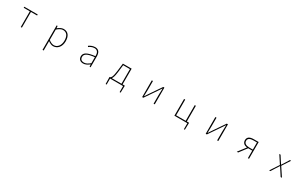

<svg xmlns="http://www.w3.org/2000/svg" viewBox="380 -2765 8240 5233"><g transform="rotate(30 4500.0 -148.5)"><path d="M482 0H517V-494H711V-527H289V-494H482Z M1307 243H1343V46V-53C1399 -11 1454 13 1504 13C1630 13 1738 -92 1738 -271C1738 -434 1669 -540 1526 -540C1460 -540 1397 -500 1345 -459H1343L1337 -527H1307ZM1507 -20C1465 -20 1405 -39 1343 -91V-416C1410 -474 1469 -507 1523 -507C1652 -507 1700 -405 1700 -271C1700 -124 1619 -20 1507 -20Z M2450 13C2520 13 2586 -26 2640 -70H2643L2648 0H2678V-341C2678 -448 2640 -540 2516 -540C2430 -540 2357 -496 2324 -472L2342 -443C2376 -470 2439 -507 2514 -507C2623 -507 2645 -414 2642 -329C2405 -302 2298 -247 2298 -130C2298 -30 2368 13 2450 13ZM2453 -20C2389 -20 2335 -50 2335 -131C2335 -220 2413 -273 2642 -298V-109C2573 -50 2516 -20 2453 -20Z M3293 0H3702V189H3733L3738 -13V-33H3667V-527H3392L3361 -274C3338 -88 3310 -50 3277 -33H3258V-13L3262 189H3293ZM3328 -33C3350 -61 3377 -121 3394 -272L3420 -494H3632V-33Z M4302 0H4338L4586 -363C4608 -396 4641 -445 4663 -478H4668C4665 -407 4662 -336 4662 -277V0H4698V-527H4662L4414 -164C4392 -131 4360 -82 4338 -49H4333C4335 -120 4338 -191 4338 -249V-527H4302Z M5725 189H5755L5760 -13V-33H5689V-527H5653V-33H5353V-527H5317V0H5725Z M6302 0H6338L6586 -363C6608 -396 6641 -445 6663 -478H6668C6665 -407 6662 -336 6662 -277V0H6698V-527H6662L6414 -164C6392 -131 6360 -82 6338 -49H6333C6335 -120 6338 -191 6338 -249V-527H6302Z M7521 -269C7417 -269 7351 -307 7351 -385C7351 -462 7417 -494 7521 -494H7630V-269ZM7280 0H7322L7502 -237H7630V0H7665V-527H7509C7395 -527 7314 -489 7314 -385C7314 -295 7378 -250 7463 -239Z M8298 0H8337L8432 -151C8453 -184 8473 -217 8495 -248H8500C8522 -217 8544 -184 8563 -151L8661 0H8702L8521 -273L8686 -527H8648L8561 -387C8541 -358 8524 -330 8505 -300H8501C8481 -330 8461 -358 8443 -387L8354 -527H8314L8479 -275Z"/></g></svg>

Font: Harano Aji Gothic TW ExtraLight
Style: Regular
Weight: 250
Foundry: Masamichi Hosoda
Version: HaranoAjiGothicTW-ExtraLight version 20230610;ttx 4.39.4